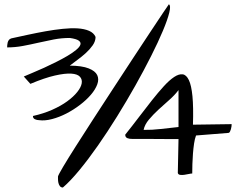

<svg xmlns="http://www.w3.org/2000/svg" viewBox="-20 -836 1118 881"><path d="M131.1 -303.8Q179.9 -314.6 219.8 -332.4Q259.6 -350.1 288.5 -371.2Q317.4 -392.3 334.6 -413.9Q351.8 -435.6 354.9 -453.6Q358 -471.7 346.6 -484Q335.3 -496.4 306.7 -498.2Q278.2 -500 231.8 -489.4Q185.4 -478.9 119.4 -451.2L89.2 -484.9Q105.7 -492.1 130.4 -502.4Q155.2 -512.6 182.7 -525.2Q210.2 -537.9 238 -551.7Q265.8 -565.6 289.2 -579.4Q312.6 -593.2 328.7 -606.5Q344.9 -619.7 348.7 -630.5Q352.5 -641.4 341.5 -649.5Q330.5 -657.6 300.2 -661.8Q262.4 -661.8 226.6 -654.9Q190.9 -648 155.5 -639.9Q120.1 -631.7 84.7 -625.1Q49.3 -618.5 12.8 -618.5Q12.8 -622.7 13.2 -628.7Q13.5 -634.7 15.2 -641.1Q17 -647.4 20.7 -652.5Q24.5 -657.6 32.1 -660Q68.5 -667.8 108.7 -676.6Q149 -685.3 189.2 -692.5Q229.4 -699.7 267.2 -703.6Q305 -707.6 336 -705.8Q366.9 -703.9 388.6 -694.6Q410.2 -685.3 418.5 -666.6Q418.5 -646.8 405.4 -628.1Q392.3 -609.5 373.8 -592.6Q355.2 -575.8 334.9 -561Q314.6 -546.3 300.2 -534.9Q356.6 -534.3 386.8 -522.2Q417.1 -510.2 426 -491.5Q435 -472.9 426.4 -449.1Q417.8 -425.4 397.1 -401.3Q376.5 -377.2 347 -354.7Q317.4 -332.1 284.7 -315.2Q252.1 -298.4 219.1 -289.7Q186.1 -280.9 159.3 -284.6Q149.7 -284.6 140.4 -288.8Q131.1 -293 131.1 -303.8ZM246.1 -26.4Q248 -34.2 270 -71.3Q292 -108.4 327.1 -163.6Q362.3 -218.8 406.7 -287.6Q451.2 -356.4 497.6 -427.2Q543.9 -498 588.4 -565.9Q632.8 -633.8 668.9 -688Q705.1 -742.2 728 -776.9Q751 -811.5 754.9 -816.4Q764.6 -810.5 756.8 -778.3Q749 -746.1 727.5 -694.8Q706.1 -643.6 673.3 -578.6Q640.6 -513.7 601.1 -443.4Q561.5 -373 517.6 -302.2Q473.6 -231.4 429.7 -168.5Q385.7 -105.5 344.2 -55.2Q302.7 -4.9 268.6 24.4Q259.8 24.4 254.9 18.1Q250 11.7 248 2.9Q246.1 -5.9 246.1 -14.2Q246.1 -22.5 246.1 -26.4ZM799.1 -198Q765.6 -198 740.9 -198Q716.1 -198 692.6 -198.3Q669.1 -198.6 644.4 -198.6Q619.6 -198.6 586.2 -198.6Q581 -198.6 575.5 -199.2Q570.1 -199.9 565.2 -201.8Q560.4 -203.6 557.5 -207.4Q554.6 -211.2 554.6 -218.1Q586.8 -258.2 617.7 -299Q648.6 -339.8 677.2 -375.8Q705.8 -411.9 731.5 -440.1Q757.3 -468.4 779.2 -482.8Q801 -497.2 818.1 -495Q835.1 -492.8 846.7 -468.4Q858.3 -443.9 863.1 -394.3Q867.9 -344.8 865.4 -263.9L1042.9 -266.4Q1042.9 -263.2 1042.3 -256.6Q1041.6 -250.1 1039.7 -243.5Q1037.8 -236.9 1035.2 -231.9Q1032.6 -226.9 1028.8 -226.2L879.5 -214.3Q873.7 -199.2 870.5 -177.3Q867.3 -155.3 865.4 -131.2Q863.4 -107 862.8 -83.2Q862.1 -59.4 862.1 -39.9Q857 -39.9 846.7 -37.7Q836.4 -35.5 825.8 -33.9Q815.2 -32.4 806.5 -33.6Q797.8 -34.9 795.9 -42.4ZM799.1 -422.6Q781.7 -399.4 756.3 -377.1Q730.9 -354.8 706.8 -332.6Q682.7 -310.3 663.4 -287.4Q644.1 -264.5 638.9 -240Q677.5 -239.4 717.1 -244.1Q756.6 -248.8 799.1 -253.2Z"/></svg>

Font: Architects Daughter-petzku
Style: Regular
Weight: 400
Designer: Kimberly Geswein
Foundry: Kimberly Geswein
Version: Version 1.000 2010 initial release